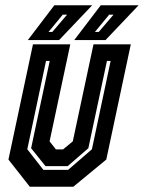

<svg xmlns="http://www.w3.org/2000/svg" viewBox="-20 -708 546 728"><path d="M93 0 12 -103 105 -540H246.5L168 -172L192 -141.5H219L256 -172L334.5 -540H476L383 -103L258 0ZM144.5 -64H238.5L328.5 -142L399.5 -477H385.5L315 -146L236.5 -78H152.5L98 -146L168.5 -477H154.5L83.5 -142ZM261.5 -556 362 -688H505.5L380 -556ZM85.5 -556 186 -688H329.5L204 -556ZM164 -587H178.5L234.5 -652.5H218ZM340 -587H354.5L410.5 -652.5H394Z"/></svg>

Font: Tourney Condensed Regular
Style: Bold Italic
Weight: 700
Width: 3
Italic angle: -12°
Designer: Tyler Finck
Foundry: Etcetera Type Co
Version: Version 1.010; ttfautohint (v1.8.3)